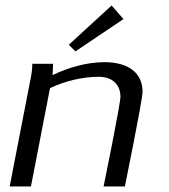

<svg xmlns="http://www.w3.org/2000/svg" viewBox="-20 -675 610 695"><path d="M15 0H92L161 -356C216 -382 279 -397 337 -397C391 -397 416 -365 416 -325C416 -298 355 0 355 0H432C432 0 496 -313 496 -343C496 -410 446 -450 358 -450C295 -450 228 -431 170 -403C171 -417 172 -430 172 -444H97C97 -425 94 -405 90 -386ZM229 -513 253 -489 427 -606 384 -655Z"/></svg>

Font: KpSans
Style: Italic
Weight: 400
Italic angle: -11°
Version: Version 0.66